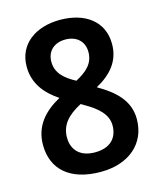

<svg xmlns="http://www.w3.org/2000/svg" viewBox="-110 -804 750 895"><g transform="rotate(-15 264.5 -357.0)"><path d="M264 -724C147 -724 58 -662 58 -553C58 -473 102 -417 168 -373C91 -331 37 -272 37 -181C37 -62 119 10 266 10C401 10 491 -66 491 -185C491 -275 429 -330 349 -376C422 -416 470 -470 470 -553C470 -663 384 -724 264 -724ZM264 -629C317 -629 354 -598 354 -545C354 -490 318 -458 265 -430C213 -458 175 -490 175 -545C175 -598 212 -629 264 -629ZM154 -185C154 -245 189 -285 256 -320L271 -311C331 -277 374 -239 374 -186C374 -125 337 -85 263 -85C190 -85 154 -127 154 -185Z"/></g></svg>

Font: Noto Sans Ethiopic SemiCondensed SemiBold
Style: Regular
Weight: 600
Width: 4
Designer: Monotype Design Team
Foundry: Monotype Imaging Inc.
Version: Version 2.102